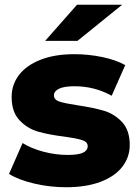

<svg xmlns="http://www.w3.org/2000/svg" viewBox="-20 -779 587 808"><path d="M18 -47 75 -177Q112 -154 163 -140.5Q214 -127 264 -127Q310 -127 329.5 -136.5Q349 -146 349 -164Q349 -182 325.5 -189.5Q302 -197 251 -204Q186 -212 140.5 -225Q95 -238 62 -273Q29 -308 29 -371Q29 -423 60 -463.5Q91 -504 150.5 -527.5Q210 -551 293 -551Q352 -551 410 -539Q468 -527 507 -505L450 -376Q378 -416 294 -416Q249 -416 228 -405.5Q207 -395 207 -378Q207 -359 230 -351.5Q253 -344 306 -336Q373 -326 417 -313Q461 -300 493.5 -265.5Q526 -231 526 -169Q526 -118 495 -77.5Q464 -37 403.5 -14Q343 9 258 9Q190 9 124 -6.5Q58 -22 18 -47ZM304 -759H494L306 -607H170Z"/></svg>

Font: Montserrat Alternates ExtraBold
Style: Regular
Weight: 800
Designer: Julieta Ulanovsky
Foundry: Julieta Ulanovsky
Version: Version 7.200